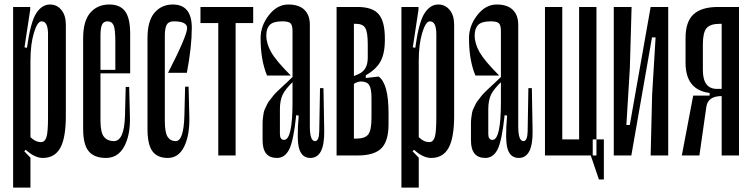

<svg xmlns="http://www.w3.org/2000/svg" viewBox="-20 -698 3377 862"><path d="M195.6 -171.1V-544.4Q195.6 -602.2 166.7 -602.2Q147.8 -602.2 132.2 -550.6Q116.7 -498.9 116.7 -424.4V-82.2Q138.9 -60 164.4 -60Q181.1 -60 188.3 -81.7Q195.6 -103.3 195.6 -171.1ZM275.6 -587.8V-177.8Q275.6 -78.9 250.6 -33.9Q225.6 11.1 172.2 11.1Q135.6 11.1 95.6 -25.6L88.9 -18.9L116.7 10V144.4H38.9V-666.7H115.6V-654.4L90 -485.6L101.1 -483.3Q116.7 -597.8 142.2 -637.8Q167.8 -677.8 204.4 -677.8Q235.6 -677.8 255.6 -653.3Q275.6 -628.9 275.6 -587.8Z M497.8 -368.9V-510Q497.8 -566.7 490 -584.4Q482.2 -602.2 463.3 -602.2Q444.4 -602.2 437.8 -586.7Q431.1 -571.1 431.1 -537.8V-156.7Q431.1 -102.2 447.2 -83.3Q463.3 -64.4 491.1 -64.4Q537.8 -64.4 541.1 -177.8L544.4 -307.8H560L563.3 -174.4Q565.6 -92.2 537.8 -40.6Q510 11.1 455.6 11.1Q403.3 11.1 378.3 -18.9Q353.3 -48.9 353.3 -118.9V-526.7Q353.3 -604.4 385.6 -641.1Q417.8 -677.8 471.1 -677.8Q518.9 -677.8 541.7 -647.2Q564.4 -616.7 564.4 -546.7V-368.9ZM542.2 -368.9H404.4V-384.4H542.2Z M820 -572.2Q820 -602.2 760 -602.2Q736.7 -602.2 728.3 -586.7Q720 -571.1 720 -537.8V-156.7Q720 -102.2 732.8 -83.3Q745.6 -64.4 768.9 -64.4Q804.4 -64.4 807.8 -177.8L811.1 -308.9H826.7L830 -174.4Q832.2 -92.2 807.2 -40.6Q782.2 11.1 733.3 11.1Q686.7 11.1 664.4 -18.9Q642.2 -48.9 642.2 -118.9V-526.7Q642.2 -604.4 673.9 -641.1Q705.6 -677.8 755.6 -677.8Q841.1 -677.8 841.1 -573.3Q841.1 -487.8 818.9 -371.1H734.4Q820 -537.8 820 -572.2Z M960 -666.7V0H1037.8V-666.7ZM880 -666.7V-594.4H1116.7V-666.7Z M1223.3 11.1Q1258.9 11.1 1278.3 -27.2Q1297.8 -65.6 1310 -181.1L1321.1 -178.9Q1311.1 -66.7 1323.9 -27.8Q1336.7 11.1 1373.3 11.1Q1437.8 11.1 1435.6 -112.2L1432.2 -302.2H1416.7L1413.3 -107.8Q1412.2 -64.4 1394.4 -64.4Q1371.1 -64.4 1371.1 -131.1V-586.7Q1371.1 -630 1346.7 -653.9Q1322.2 -677.8 1274.4 -677.8Q1224.4 -677.8 1187.2 -630Q1150 -582.2 1150 -526.7Q1150 -427.8 1178.9 -358.9H1285.6Q1220 -424.4 1197.8 -463.3Q1175.6 -502.2 1175.6 -538.9Q1175.6 -570 1191.1 -586.1Q1206.7 -602.2 1247.8 -602.2Q1275.6 -602.2 1284.4 -593.3Q1293.3 -584.4 1293.3 -557.8V-352.2Q1287.8 -346.7 1268.9 -328.9Q1250 -311.1 1245.6 -307.2Q1241.1 -303.3 1226.1 -288.9Q1211.1 -274.4 1207.8 -269.4Q1204.4 -264.4 1193.9 -251.7Q1183.3 -238.9 1180.6 -232.2Q1177.8 -225.6 1171.7 -213.9Q1165.6 -202.2 1163.9 -192.2Q1162.2 -182.2 1160.6 -170Q1158.9 -157.8 1158.9 -144.4V-67.8Q1158.9 11.1 1223.3 11.1ZM1255.6 -70Q1236.7 -70 1236.7 -96.7V-207.8Q1236.7 -246.7 1248.9 -272.8Q1261.1 -298.9 1301.1 -336.7L1293.3 -352.2V-240Q1293.3 -70 1255.6 -70Z M1491.1 -666.7H1568.9V0H1491.1ZM1531.1 -340 1590 -365.6Q1631.1 -383.3 1631.1 -438.9V-498.9Q1631.1 -553.3 1620 -572.2Q1608.9 -591.1 1577.8 -591.1H1531.1V-666.7H1585.6Q1652.2 -666.7 1680 -634.4Q1707.8 -602.2 1707.8 -526.7V-516.7Q1707.8 -446.7 1680 -408.9Q1652.2 -371.1 1594.4 -346.7L1538.9 -323.3ZM1566.7 -320 1565.6 -348.9 1622.2 -361.1V-347.8L1680 -354.4Q1724.4 -322.2 1724.4 -190V-140Q1724.4 -64.4 1692.2 -32.2Q1660 0 1585.6 0H1531.1V-75.6H1577.8Q1618.9 -75.6 1633.3 -94.4Q1647.8 -113.3 1647.8 -167.8V-258.9Q1647.8 -298.9 1637.8 -315.6Q1627.8 -332.2 1600 -332.2Q1584.4 -332.2 1566.7 -320Z M1938.9 -171.1V-544.4Q1938.9 -602.2 1910 -602.2Q1891.1 -602.2 1875.6 -550.6Q1860 -498.9 1860 -424.4V-82.2Q1882.2 -60 1907.8 -60Q1924.4 -60 1931.7 -81.7Q1938.9 -103.3 1938.9 -171.1ZM2018.9 -587.8V-177.8Q2018.9 -78.9 1993.9 -33.9Q1968.9 11.1 1915.6 11.1Q1878.9 11.1 1838.9 -25.6L1832.2 -18.9L1860 10V144.4H1782.2V-666.7H1858.9V-654.4L1833.3 -485.6L1844.4 -483.3Q1860 -597.8 1885.6 -637.8Q1911.1 -677.8 1947.8 -677.8Q1978.9 -677.8 1998.9 -653.3Q2018.9 -628.9 2018.9 -587.8Z M2158.9 11.1Q2194.4 11.1 2213.9 -27.2Q2233.3 -65.6 2245.6 -181.1L2256.7 -178.9Q2246.7 -66.7 2259.4 -27.8Q2272.2 11.1 2308.9 11.1Q2373.3 11.1 2371.1 -112.2L2367.8 -302.2H2352.2L2348.9 -107.8Q2347.8 -64.4 2330 -64.4Q2306.7 -64.4 2306.7 -131.1V-586.7Q2306.7 -630 2282.2 -653.9Q2257.8 -677.8 2210 -677.8Q2160 -677.8 2122.8 -630Q2085.6 -582.2 2085.6 -526.7Q2085.6 -427.8 2114.4 -358.9H2221.1Q2155.6 -424.4 2133.3 -463.3Q2111.1 -502.2 2111.1 -538.9Q2111.1 -570 2126.7 -586.1Q2142.2 -602.2 2183.3 -602.2Q2211.1 -602.2 2220 -593.3Q2228.9 -584.4 2228.9 -557.8V-352.2Q2223.3 -346.7 2204.4 -328.9Q2185.6 -311.1 2181.1 -307.2Q2176.7 -303.3 2161.7 -288.9Q2146.7 -274.4 2143.3 -269.4Q2140 -264.4 2129.4 -251.7Q2118.9 -238.9 2116.1 -232.2Q2113.3 -225.6 2107.2 -213.9Q2101.1 -202.2 2099.4 -192.2Q2097.8 -182.2 2096.1 -170Q2094.4 -157.8 2094.4 -144.4V-67.8Q2094.4 11.1 2158.9 11.1ZM2191.1 -70Q2172.2 -70 2172.2 -96.7V-207.8Q2172.2 -246.7 2184.4 -272.8Q2196.7 -298.9 2236.7 -336.7L2228.9 -352.2V-240Q2228.9 -70 2191.1 -70Z M2607.8 -72.2 2668.9 107.8H2691.1V-72.2ZM2580 0V-666.7H2657.8V0ZM2426.7 0V-666.7H2504.4V0ZM2448.9 0V-72.2H2641.1V0Z M2783.3 0 2901.1 -666.7H2931.1L2814.4 0ZM2904.4 -530 2913.3 -666.7H2980V0H2901.1L2907.8 -273.3L2923.3 -530ZM2811.1 -136.7 2802.2 0H2735.6V-666.7H2815.6L2807.8 -393.3L2792.2 -136.7Z M3220 0V-666.7H3297.8V0ZM3198.9 -298.9H3257.8L3256.7 -278.9H3194.4Q3057.8 -278.9 3057.8 -416.7V-526.7Q3057.8 -601.1 3093.9 -633.9Q3130 -666.7 3203.3 -666.7H3257.8V-591.1H3211.1Q3168.9 -591.1 3152.2 -571.7Q3135.6 -552.2 3135.6 -498.9V-383.3Q3135.6 -298.9 3198.9 -298.9ZM3165.6 -268.9 3166.7 -286.7 3223.3 -282.2V-266.7Q3157.8 -267.8 3151.1 -217.8L3120 0H3041.1L3092.2 -268.9Z"/></svg>

Font: Le Murmure
Style: Regular
Weight: 600
Width: 2
Designer: Jeremy Landes, Alexander Slobzheninov (Cyrillic)
Foundry: Velvetyne Type Foundry
Version: Version 1.0